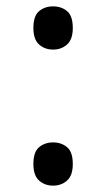

<svg xmlns="http://www.w3.org/2000/svg" viewBox="-20 -570 334 604"><path d="M147 -414Q121 -414 103 -430Q85 -446 85 -482Q85 -520 103 -535Q121 -550 147 -550Q173 -550 191 -535Q209 -520 209 -482Q209 -446 191 -430Q173 -414 147 -414ZM147 14Q121 14 103 -2Q85 -18 85 -54Q85 -92 103 -107Q121 -122 147 -122Q173 -122 191 -107Q209 -92 209 -54Q209 -18 191 -2Q173 14 147 14Z"/></svg>

Font: hexhindi15
Style: Regular
Weight: 400
Designer: Jelle Bosma - Monotype Design Team
Foundry: Monotype Imaging Inc.
Version: Version 2.006